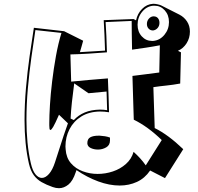

<svg xmlns="http://www.w3.org/2000/svg" viewBox="-20 -876 1040 1009"><path d="M769 20Q741 61 699.5 80Q658 99 609 99Q555 99 496.5 77.5Q438 56 382 18Q380 23 378 29Q363 75 339.5 94Q316 113 290 113Q274 113 257 107Q223 95 198.5 81Q174 67 157.5 44.5Q141 22 132 -16Q120 -68 114.5 -125.5Q109 -183 109 -244Q109 -328 116.5 -413.5Q124 -499 135.5 -580Q147 -661 158 -730L317 -712L417 -662Q413 -648 409 -633Q405 -618 400 -602Q434 -604 466.5 -606Q499 -608 532 -610Q531 -654 529 -693.5Q527 -733 525 -770L682 -776L695 -769Q702 -804 726.5 -829Q751 -854 784 -856H788Q796 -856 807.5 -853.5Q819 -851 826 -848L923 -799Q948 -786 963 -763Q978 -740 978 -710Q978 -676 960.5 -648.5Q943 -621 915 -609L931 -601L927 -437Q889 -430 854.5 -426.5Q820 -423 786 -418L793 -203Q864 -168 943 -92L847 60ZM785 -661Q820 -664 844 -693Q868 -722 868 -760Q868 -797 846 -821.5Q824 -846 792 -846H785Q751 -843 727 -814Q703 -785 703 -746Q703 -709 725 -685Q747 -661 778 -661ZM783 -716Q770 -716 761 -725.5Q752 -735 752 -750Q752 -766 762 -777.5Q772 -789 785 -790H788Q802 -790 810 -780.5Q818 -771 818 -756Q818 -740 808.5 -729Q799 -718 785 -716ZM830 -140Q757 -211 683 -247L676 -477Q712 -482 747.5 -486Q783 -490 817 -495L820 -638Q784 -631 747 -625.5Q710 -620 674 -615Q673 -661 672.5 -699.5Q672 -738 672 -766L535 -760Q537 -728 539 -687.5Q541 -647 542 -601Q492 -597 443.5 -594Q395 -591 350 -590L354 -447Q401 -452 449.5 -456Q498 -460 547 -464Q549 -417 550.5 -371.5Q552 -326 553 -286Q541 -288 529 -289Q517 -290 505 -290Q448 -289 407.5 -264Q367 -239 345.5 -197.5Q324 -156 324 -106Q324 -102 324.5 -98.5Q325 -95 325 -91Q328 -47 352.5 -18.5Q377 10 414.5 24Q452 38 493 38Q534 38 573 25Q612 12 641.5 -14Q671 -40 682 -78Q699 -63 715.5 -45Q732 -27 746 -7ZM290 -273Q270 -227 260 -210Q250 -193 245 -193Q241 -193 240 -200.5Q239 -208 239 -217V-230Q239 -267 242.5 -324.5Q246 -382 254 -448.5Q262 -515 274 -581.5Q286 -648 303 -703L166 -718Q156 -653 145 -575Q134 -497 126.5 -413Q119 -329 119 -246Q119 -185 124.5 -127.5Q130 -70 142 -18Q151 21 166.5 40Q182 59 200 59Q219 59 237.5 38Q256 17 269 -23Q281 -58 296.5 -108Q312 -158 337 -228ZM445 -386 370 -438Q363 -386 358 -340Q353 -294 351 -253L368 -245Q392 -271 425.5 -285Q459 -299 505 -300Q524 -300 543 -297L540 -395ZM558 -138Q558 -113 538 -101.5Q518 -90 495 -90Q474 -90 457 -98Q440 -106 439 -122V-124Q439 -146 454.5 -154.5Q470 -163 498 -163H504Q518 -162 531.5 -160Q545 -158 558 -153Z"/></svg>

Font: Rampart One
Style: Regular
Weight: 400
Designer: Fontworks Inc.
Foundry: Fontworks Inc.
Version: Version 1.100